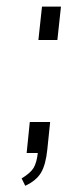

<svg xmlns="http://www.w3.org/2000/svg" viewBox="-20 -562 244 598"><path d="M99.6 -437.5 110.8 -541.5H169.9L158.7 -437.5ZM58.6 16.6 47.4 -6.3Q74.7 -22.9 84.5 -38.8Q94.2 -54.7 97.7 -85.4H63L72.8 -182.1H136.2L127.4 -96.7Q122.6 -49.3 107.9 -24.4Q93.3 0.5 58.6 16.6Z"/></svg>

Font: Oswald
Style: Extra-Light
Weight: 200
Designer: Vernon Adams
Foundry: Vernon Adams
Version: 3.0; ttfautohint (v0.94.23-7a4d-dirty) -l 8 -r 50 -G 200 -x 